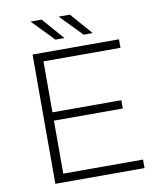

<svg xmlns="http://www.w3.org/2000/svg" viewBox="-94 -950 857 1024"><g transform="rotate(-10 334.5 -437.5)"><path d="M605 -46V0H122V-700H590V-654H173V-378H546V-333H173V-46ZM142 -875H202L305 -757H256ZM294 -875H355L458 -757H409Z"/></g></svg>

Font: Idrija Light
Style: Regular
Weight: 300
Designer: Julieta Ulanovsky
Foundry: Julieta Ulanovsky
Version: Version 7.200